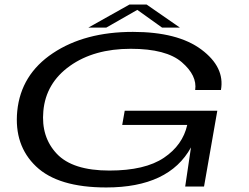

<svg xmlns="http://www.w3.org/2000/svg" viewBox="-20 -822 1096 846"><path d="M448 4Q236 4 138.8 -88.8Q41.5 -181.5 56 -332.5Q72 -493.5 212.8 -587.5Q353.5 -681.5 565.5 -681.5Q763 -681.5 867.2 -603.8Q971.5 -526 953.5 -425.5H840Q849.5 -489 781 -548Q712.5 -607 556 -607Q394 -607 288 -531.5Q182 -456 171 -332.5Q160.5 -218.5 230.2 -144.5Q300 -70.5 462 -70.5Q619 -70.5 702.5 -127Q785 -182.5 805 -271.5H518.5L529.5 -334H937.5L879 0H796L821.5 -172.5Q724.5 4 448 4ZM369.5 -700.5 550.5 -802H626L772.5 -700.5H694L585 -778.5L448.5 -700.5Z"/></svg>

Font: Anybody UltraExpanded Regular
Style: Italic
Weight: 400
Width: 9
Italic angle: -10°
Designer: Tyler Finck
Foundry: Etcetera Type Company
Version: Version 1.010; ttfautohint (v1.8.3) -l 8 -r 50 -G 200 -x 14 